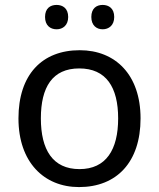

<svg xmlns="http://www.w3.org/2000/svg" viewBox="-20 -750 645 780"><path d="M163 -681C163 -647 184 -631 210 -631C235 -631 257 -647 257 -681C257 -716 235 -730 210 -730C184 -730 163 -716 163 -681ZM351 -681C351 -647 372 -631 397 -631C422 -631 444 -647 444 -681C444 -716 422 -730 397 -730C372 -730 351 -716 351 -681ZM551 -269C551 -446 449 -546 304 -546C150 -546 55 -446 55 -269C55 -91 159 10 301 10C454 10 551 -91 551 -269ZM146 -269C146 -396 193 -472 302 -472C411 -472 460 -396 460 -269C460 -142 411 -63 303 -63C194 -63 146 -142 146 -269Z"/></svg>

Font: Noto Sans EgyptHiero
Style: Regular
Weight: 400
Designer: Monotype Design Team
Foundry: Monotype Imaging Inc.
Version: Version 2.002